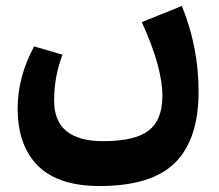

<svg xmlns="http://www.w3.org/2000/svg" viewBox="-20 -362 733 642"><path d="M588 -342Q644 -205 644 -56Q644 104 565.5 182Q487 260 313 260Q175 260 107 192.5Q39 125 39 0Q39 -104 94 -207L189 -179Q161 -107 161 -25Q161 110 325 110Q431 110 477 74.5Q523 39 523 -41Q523 -138 454 -288Z"/></svg>

Font: FiraGO
Style: Bold
Weight: 700
Designer: bBox Type
Foundry: bBox Type GmbH
Version: Version 1.001;PS 001.001;hotconv 1.0.88;makeotf.lib2.5.64775